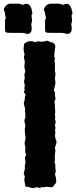

<svg xmlns="http://www.w3.org/2000/svg" viewBox="-67 -1010 411 1035"><path d="M71.8 -499 61 -515.1 66.9 -526.9 64 -534.2 66.9 -549.8Q63 -564.5 63 -572.3Q63 -580.1 66.9 -587.9L64 -607.4L68.8 -624Q68.8 -637.2 64 -647L66.9 -678.2L62 -698.2Q61 -705.1 63.5 -710Q65.9 -714.8 65.9 -716.8L62 -729Q59.1 -743.2 61 -758.8Q63 -774.4 64 -775.4Q64.9 -776.4 77.6 -783.2Q90.3 -790 103 -788.1L123 -783.2L139.2 -788.1L150.9 -785.2Q167.5 -785.2 175.3 -787.6Q183.1 -790 185.5 -790.5Q187.5 -791 197.3 -786.6Q207 -782.2 211.9 -781.7Q227.1 -780.3 231 -761.2Q231.9 -758.8 230.5 -753.9Q229 -749 228.5 -741.2Q228 -733.4 226.1 -719.7Q224.1 -706.1 226.6 -702.1Q229 -698.2 229 -695.8L226.1 -682.1L229 -672.9V-626Q229 -623 231 -618.2Q232.9 -613.3 231.9 -609.9L229 -585Q234.4 -561 228.5 -544.9Q223.1 -528.8 223.6 -523.4Q224.1 -518.1 229 -513.2Q230 -510.7 229.5 -502.9Q229 -495.1 229 -492.2L232.9 -479L226.1 -460L229 -448.2Q229 -439.5 229 -430.2L231 -405.8L229 -393.1L231 -377.9L229 -369.1L233.9 -352.1L229 -336.9L231 -326.2Q233.9 -317.9 229 -308.1L231.9 -297.9L229 -277.8L231 -271Q231.9 -270 231.4 -266.1Q231 -262.2 235.4 -253.4Q240.2 -244.6 233.9 -228L229 -214.8Q229 -207 231.9 -201.2Q231.9 -198.2 230 -185.5Q228 -172.9 228.5 -161.1Q229 -149.4 229 -145L226.1 -136.2L231 -124Q231.9 -121.1 231.4 -112.8Q231 -104.5 232.9 -93.8Q234.9 -83 231.9 -78.6Q229 -74.7 229 -71.8Q235.8 -50.8 235.8 -39.1V-25.9Q234.9 -23.9 231 -20Q227.1 -15.6 223.1 -8.8Q219.7 -2 212.9 -1Q206.1 0 199.2 -1.5Q192.4 -2.9 182.1 -2.9L171.9 -1Q170.9 0 166.5 -1Q162.1 -2 160.2 -1L147 2.9L130.9 -1Q112.8 5.9 106 3.9Q99.1 2 94.7 0Q85.4 -3.9 80.1 -2.9Q74.2 -2 70.8 -5.4Q67.9 -8.8 66.9 -23.9Q64 -34.2 64 -43.9L66.9 -56.2Q66.9 -62.5 61 -71.8Q61 -76.7 64.5 -88.4Q67.9 -100.1 67.4 -107.4Q66.9 -115.2 66.9 -117.2Q66.9 -119.1 69.3 -127Q71.8 -134.8 69.3 -143.1Q64 -160.2 74.2 -175.8L69.8 -187Q68.8 -190.9 69.3 -202.6Q69.8 -214.4 69.8 -217.8Q65.9 -229.5 65.9 -239.3Q65.9 -249 69.8 -256.8Q71.3 -279.3 68.8 -285.6Q66.9 -292 66.9 -302.7V-315.9L69.8 -332Q64 -355.5 64 -358.4Q64 -361.3 66.4 -368.2Q68.8 -375 69.3 -376Q69.8 -377 69.8 -397L66.9 -413.1L68.8 -424.8L64.9 -437Q61 -448.2 61.5 -454.6Q62 -460.9 66.9 -473.1Q66.9 -480.5 66.9 -487.8Q71.8 -497.1 71.8 -499ZM38.1 -990.2 55.7 -983.9Q59.6 -983.9 63.5 -986.3Q80.6 -995.6 94.2 -980Q96.2 -978 96.7 -975.6Q97.2 -973.1 100.6 -967.3Q104 -961.9 103.5 -959.5Q103 -957 105.5 -949.2Q107.9 -941.4 107.9 -939L103 -926.8L106 -897.9L101.1 -877.9Q111.8 -830.6 82 -827.1Q78.1 -826.2 70.3 -829.6Q62.5 -833 39.6 -833H-4.4Q-31.2 -833 -34.2 -835.4Q-37.1 -837.9 -38.6 -840.3Q-40 -842.8 -40 -872.1V-902.8L-35.2 -913.1L-39.1 -925.8Q-40 -928.7 -40 -935.5Q-40 -942.4 -41 -944.8L-46.9 -958Q-46.9 -959 -43 -967.8Q-33.2 -987.3 -13.2 -990.2Q12.7 -990.2 38.1 -990.2ZM181.2 -913.1 175.8 -935.5Q175.8 -942.4 174.8 -944.8L168.9 -958Q168.9 -959 172.9 -967.8Q183.1 -987.3 203.1 -990.2Q228.5 -990.2 253.9 -990.2L272 -983.9Q274.9 -983.9 279.3 -986.3Q296.4 -995.6 310.1 -980Q312 -978 312.5 -975.6Q313 -973.1 316.4 -967.3Q319.8 -961.9 319.3 -959.5Q318.8 -957 321.3 -949.2Q323.7 -941.4 324.2 -939L318.8 -926.8L321.8 -897.9L316.9 -877.9Q327.6 -830.6 297.9 -827.1Q293.5 -825.7 285.6 -829.6Q277.3 -833 254.9 -833H211.4Q189.9 -833 186 -833.5Q182.1 -834 176.8 -840.8Q175.8 -842.8 175.8 -872.1V-902.8Z"/></svg>

Font: AntiqueNobleBoldCondensed
Style: BoldCondensed
Weight: 700
Version: Version 001.000